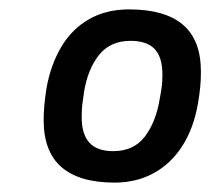

<svg xmlns="http://www.w3.org/2000/svg" viewBox="-20 -719 448 409"><path d="M224 -330Q149 -330 111 -363Q73 -396 73 -463Q73 -479 74.5 -495.5Q76 -512 79 -531Q88 -581 110.5 -619Q133 -657 169.5 -678Q206 -699 255 -699Q331 -699 369.5 -666.5Q408 -634 408 -566Q408 -549 406.5 -533.5Q405 -518 402 -500Q393 -447 369 -409Q345 -371 308 -350.5Q271 -330 224 -330ZM221 -397Q265 -397 288.5 -428Q312 -459 320 -507Q322 -518 323.5 -527Q325 -536 325.5 -544Q326 -552 326 -560Q326 -597 309.5 -614.5Q293 -632 258 -632Q215 -632 191 -602Q167 -572 159 -523Q158 -514 156.5 -505Q155 -496 154.5 -487Q154 -478 154 -469Q154 -433 170.5 -415Q187 -397 221 -397Z"/></svg>

Font: Archivo SemiBold SemiBold
Style: Italic
Weight: 600
Italic angle: -10°
Version: Version 2.001